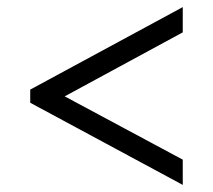

<svg xmlns="http://www.w3.org/2000/svg" viewBox="-20 -628 599 540"><path d="M494 -108 65 -339V-376L494 -608V-537L162 -357L494 -179Z"/></svg>

Font: Noto Serif Tamil Medium
Style: Regular
Weight: 500
Designer: Indian Type Foundry, Tom Grace, and the Monotype Design Team
Foundry: Monotype Imaging Inc.
Version: Version 2.004; ttfautohint (v1.8.4.7-5d5b)